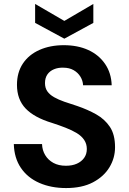

<svg xmlns="http://www.w3.org/2000/svg" viewBox="-20 -941 654 973"><path d="M315 12Q239 12 179.5 -14Q120 -40 86 -90Q52 -140 50 -211H193Q194 -180 209 -155Q224 -130 250.5 -115.5Q277 -101 314 -101Q346 -101 369.5 -111.5Q393 -122 406.5 -141Q420 -160 420 -186Q420 -212 406.5 -232Q393 -252 369 -266.5Q345 -281 313 -293.5Q281 -306 244 -318Q154 -345 110 -391Q66 -437 66 -511Q66 -574 96 -619Q126 -664 180 -688Q234 -712 303 -712Q374 -712 427.5 -687.5Q481 -663 512.5 -617Q544 -571 546 -509H401Q400 -532 387.5 -552.5Q375 -573 353 -585.5Q331 -598 301 -598Q275 -599 253.5 -590Q232 -581 220 -563.5Q208 -546 208 -520Q208 -495 220 -478Q232 -461 254 -448.5Q276 -436 306 -425.5Q336 -415 371 -404Q424 -386 467.5 -361.5Q511 -337 537 -298Q563 -259 563 -195Q563 -140 534.5 -93Q506 -46 451 -17Q396 12 315 12ZM306 -745 158 -825V-921L306 -835L453 -921V-825Z"/></svg>

Font: DM Sans 9pt
Style: Bold
Weight: 700
Version: Version 4.004;gftools[0.9.30]